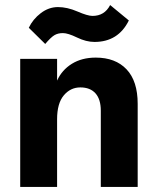

<svg xmlns="http://www.w3.org/2000/svg" viewBox="-20 -740 620 760"><path d="M159 -566 94 -630Q110 -664 141.5 -688Q173 -712 209.5 -712Q246 -712 286.5 -694.5Q327 -677 346 -677Q394 -677 416 -720L490 -659Q448 -574 354 -574Q321 -574 285 -591.5Q249 -609 229 -609Q209 -609 195 -600.5Q181 -592 159 -566ZM525 0H379V-302Q379 -347 358 -370.5Q337 -394 298 -394Q259 -394 232.5 -362.5Q206 -331 206 -268V0H60V-507H206V-421Q225 -463 264.5 -487.5Q304 -512 359 -512Q437 -512 481 -465.5Q525 -419 525 -329Z"/></svg>

Font: Hind Mysuru
Style: Bold
Weight: 700
Designer: Manushi Parikh, Hitesh Malaviya
Foundry: Indian Type Foundry
Version: Version 0.703;PS 1.0;hotconv 1.0.86;makeotf.lib2.5.63406